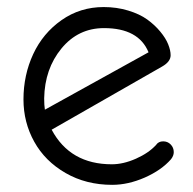

<svg xmlns="http://www.w3.org/2000/svg" viewBox="-20 -513 541 539"><path d="M294.9 5.9Q221.7 5.9 164.1 -27.3Q106.4 -60.5 76.2 -115Q45.9 -169.4 45.9 -233.9Q45.9 -302.2 73.2 -361.1Q100.6 -419.9 152.8 -456.5Q205.1 -493.2 271 -493.2Q307.6 -493.2 339.8 -483.4Q372.1 -473.6 393.3 -458.3Q414.6 -442.9 429.9 -424.3Q445.3 -405.8 452.1 -388.7Q459 -371.6 459 -357.9Q459 -339.8 435.1 -326.2L125 -148.9Q176.8 -51.8 293.9 -51.8Q326.2 -51.8 361.8 -67.6Q397.5 -83.5 418 -106Q424.8 -116.2 438 -116.2Q450.7 -116.2 459.2 -107.4Q467.8 -98.6 467.8 -85.9Q467.8 -75.7 460 -65.9Q433.1 -35.2 386.5 -14.6Q339.8 5.9 294.9 5.9ZM106 -205.1 397 -366.2Q369.1 -434.1 272 -434.1Q199.7 -434.1 152.6 -377Q105.5 -319.8 104 -236.8Q104 -217.3 106 -205.1Z"/></svg>

Font: Comic Neue
Style: Regular
Weight: 400
Designer: Craig Rozynski
Foundry: Craig Rozynski
Version: Version 2.003;hotconv 1.0.109;makeotfexe 2.5.65596